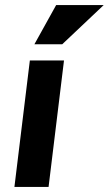

<svg xmlns="http://www.w3.org/2000/svg" viewBox="-20 -739 430 759"><path d="M202 -719H390L226 -564H116ZM98 -500H233L172 0H37Z"/></svg>

Font: Haskoy ExtraBold
Style: Italic
Weight: 800
Designer: Ertekin Erdin
Foundry: Ertekin Erdin
Version: Version 2.000; ttfautohint (v1.8.4.7-5d5b)